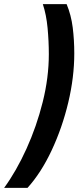

<svg xmlns="http://www.w3.org/2000/svg" viewBox="-99 -750 393 928"><path d="M34 158Q100 85 151 -24Q202 -133 231 -255Q260 -377 260 -492Q260 -557 252.5 -617Q245 -677 223 -730H108Q125 -679 131 -614.5Q137 -550 137 -488Q137 -375 107.5 -257Q78 -139 29 -31Q-20 77 -79 158Z"/></svg>

Font: Noto Sans UI Condensed ExtraBold
Style: Italic
Weight: 800
Width: 3
Designer: Monotype Design Team
Foundry: Monotype Imaging Inc.
Version: 1.001